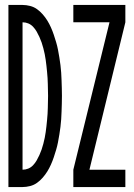

<svg xmlns="http://www.w3.org/2000/svg" viewBox="-20 -755 540 775"><path d="M14 0V-735H71Q86 -735 101.5 -731Q117 -727 129.5 -718Q142 -709 152.5 -697Q163 -685 171 -672Q179 -659 185.5 -644.5Q192 -630 197 -615Q202 -600 206.5 -585Q211 -570 214 -554.5Q217 -539 219.5 -523.5Q222 -508 224 -492.5Q226 -477 227 -461.5Q228 -446 228.5 -430.5Q229 -415 229.5 -399Q230 -383 230 -368Q230 -352 229.5 -336Q229 -320 228.5 -304.5Q228 -289 227 -273.5Q226 -258 224 -242.5Q222 -227 219.5 -211.5Q217 -196 214 -180.5Q211 -165 206.5 -150Q202 -135 197 -120Q192 -105 185.5 -90.5Q179 -76 171 -63Q163 -50 152.5 -38Q142 -26 129.5 -17Q117 -8 101.5 -4Q86 0 71 0ZM71 -70Q83 -70 94 -74.5Q105 -79 113.5 -88Q122 -97 128 -107.5Q134 -118 139 -129Q144 -140 148 -151.5Q152 -163 155 -175Q158 -187 160.5 -198.5Q163 -210 164.5 -222Q166 -234 167.5 -246Q169 -258 170 -270.5Q171 -283 172 -295Q173 -307 173 -319Q173 -331 173.5 -343Q174 -355 174 -368Q174 -380 173.5 -392Q173 -404 173 -416Q173 -428 172 -440Q171 -452 170 -464.5Q169 -477 167.5 -489Q166 -501 164.5 -513Q163 -525 160.5 -536.5Q158 -548 155 -560Q152 -572 148 -583.5Q144 -595 139 -606Q134 -617 128 -627.5Q122 -638 113.5 -647Q105 -656 94 -660.5Q83 -665 71 -665ZM276 0V-70L422 -665H276V-735H486V-665L341 -70H486V0Z"/></svg>

Font: Zed Mono
Style: Regular
Weight: 400
Monospace: yes
Designer: Belleve Invis
Foundry: Belleve Invis
Version: Version 1.0.0; ttfautohint (v1.8.4)